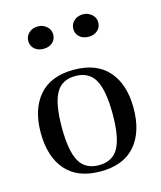

<svg xmlns="http://www.w3.org/2000/svg" viewBox="-101 -718 674 803"><g transform="rotate(-15 236.0 -317.0)"><path d="M138 -644Q160 -644 176 -630Q192 -616 192 -595Q192 -574 177 -560.5Q162 -547 138 -547Q114 -547 99 -560.5Q84 -574 84 -595Q84 -616 99.5 -630Q115 -644 138 -644ZM333 -644Q355 -644 371 -630Q387 -616 387 -595Q387 -574 372 -560.5Q357 -547 333 -547Q309 -547 294 -560.5Q279 -574 279 -595Q279 -616 294.5 -630Q310 -644 333 -644ZM35 -211Q35 -313 86 -371.5Q137 -430 236 -430Q335 -430 386 -371.5Q437 -313 437 -211Q437 -107 386 -48.5Q335 10 236 10Q137 10 86 -48.5Q35 -107 35 -211ZM126 -209Q126 -108 151.5 -62.5Q177 -17 236 -17Q295 -17 320.5 -62.5Q346 -108 346 -209Q346 -311 320.5 -357Q295 -403 236 -403Q177 -403 151.5 -357Q126 -311 126 -209Z"/></g></svg>

Font: Unna
Style: Regular
Weight: 400
Designer: Jorge de Buen U.
Foundry: Omnibus-Type
Version: Version 2.006;PS 002.006;hotconv 1.0.70;makeotf.lib2.5.58329